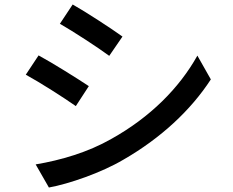

<svg xmlns="http://www.w3.org/2000/svg" viewBox="-20 -799 1040 856"><path d="M304 -779 247 -693C308 -658 417 -587 467 -550L526 -636C479 -670 366 -744 304 -779ZM152 -552 95 -466C159 -431 264 -364 318 -326L376 -415C328 -447 215 -518 152 -552ZM139 -66 198 37C287 21 432 -29 530 -87C697 -183 831 -308 920 -445L860 -551C779 -406 649 -276 477 -180C372 -120 252 -85 139 -66Z"/></svg>

Font: Spoqa Han Sans Neo Medium
Style: Regular
Weight: 500
Designer: [Spoqa Han Sans Neo] Dong-huui Kim  Younghwa Kang  Yujin Lee  [Noto Sans] Ryoko NISHIZUKA  (kana & ideographs); Paul D. 
Foundry: Spoqa (http://www.spoqa-han-sans.com)
Version: Version 1.000